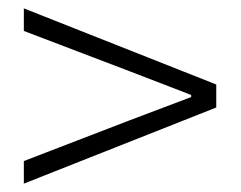

<svg xmlns="http://www.w3.org/2000/svg" viewBox="-20 -597 575 459"><path d="M37 -158V-212L289 -309L437 -365V-370L289 -427L37 -523V-577L497 -395V-340Z"/></svg>

Font: Noto Sans Korean Light
Style: Regular
Weight: 300
Designer: Ryoko NISHIZUKA  (kana & ideographs); Paul D. Hunt (Latin, Greek & Cyrillic); Wenlong ZHANG  (bopomofo); Sandoll Communi
Foundry: Adobe Systems Incorporated
Version: Version 1.000;PS 1;hotconv 1.0.78;makeotf.lib2.5.61930